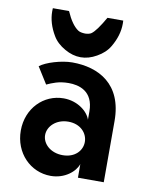

<svg xmlns="http://www.w3.org/2000/svg" viewBox="-88 -840 703 918"><g transform="rotate(10 263.5 -381.0)"><path d="M296.4 -692.4C289.6 -687.5 279.3 -685.1 266.1 -684.6C251 -685.1 239.3 -687.5 231.4 -692.9C210.4 -707 190.4 -734.9 171.9 -777.3H93.3C92.8 -772.5 92.8 -767.1 92.8 -762.2C92.8 -724.1 104 -686 127 -647.5C140.1 -625 160.2 -606.4 187 -591.3C212.4 -576.7 238.3 -569.3 264.2 -569.3C290 -569.3 315.9 -576.7 341.3 -591.3C368.2 -606.4 388.2 -625 401.4 -647.5C424.3 -686 435.5 -724.1 435.5 -762.2C435.5 -767.1 435.5 -772.5 435.1 -777.3H358.4C332.5 -731.9 312 -703.6 296.4 -692.4ZM261.2 -255.9C320.8 -255.9 355 -215.8 355 -173.8C355 -131.8 320.8 -93.3 261.2 -93.3C201.7 -93.3 162.1 -131.8 162.1 -173.8C162.1 -215.8 201.7 -255.9 261.2 -255.9ZM219.7 -361.8C123 -361.8 43.9 -283.2 43.9 -174.8C43.9 -66.4 123 14.2 221.7 14.2C290 14.2 339.8 -28.3 352.1 -66.4V0H477.5V-148.9V-297.4C477.5 -476.6 358.4 -538.1 230.5 -538.1C178.2 -538.1 103.5 -515.6 74.7 -492.2L125 -412.1C151.4 -423.8 181.6 -438 230.5 -438C279.3 -438 351.1 -420.9 351.1 -321.3V-281.2C338.9 -319.3 288.1 -361.8 219.7 -361.8Z"/></g></svg>

Font: Tuffy
Style: Bold
Weight: 700
Designer: Thatcher Ulrich, Karoly Barta, Michael Everson
Version: Version 001.270